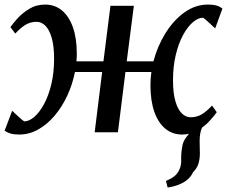

<svg xmlns="http://www.w3.org/2000/svg" viewBox="-30 -580 995 842"><path d="M705.2 242.4 697.7 213.7Q720 204.2 733.8 193.5Q747.5 182.9 755.4 166.3Q765.4 147.1 764.6 121.3Q763.7 95.6 768.2 68.8Q771.2 41.4 786.8 22Q802.4 2.6 812.9 -11.6L874.8 -48.8Q856.8 -27.9 850.8 -6Q844.9 15.9 845.6 44.3Q846.6 70.1 846.5 93.6Q846.5 117.2 840.2 137.9Q833.9 158.5 816.1 175.8Q808.9 192.9 793.2 206.6Q777.5 220.3 755.2 229.3Q732.9 238.3 705.2 242.4ZM642.9 -310.9Q660.3 -377.3 695.4 -434Q730.6 -490.8 778.5 -525.4Q826.5 -560 882.3 -560Q904.8 -560 920 -555.5Q935.2 -551 945.3 -542L913.7 -455.7Q910.4 -458.3 903.4 -464.9Q896.4 -471.6 887.8 -479.5Q879.2 -487.4 871.9 -493.7Q864.6 -500.1 860.7 -502.3Q838.9 -502.3 815.8 -482.6Q792.8 -462.9 772.9 -426.5Q753 -390.1 740.9 -339.5Q728.7 -289 728.7 -227.7Q728.7 -172.4 739.1 -136.5Q749.4 -100.5 767 -83.1Q784.6 -65.7 806 -65.7Q833.1 -65.7 854.9 -78.7Q876.6 -91.8 899.9 -117.1L920.5 -88Q911.4 -74.5 890.3 -51Q869.3 -27.5 838.6 -8.8Q807.8 10 768.7 10Q726.6 10 695.4 -15.4Q664.1 -40.8 647 -89.2Q629.8 -137.5 629.8 -206.2Q629.8 -220.5 630.8 -235.1Q631.8 -249.8 633.8 -264.3H520.1L487.1 0H385.2L418 -264.3H298.7Q288.1 -210.5 265.3 -161.1Q242.4 -111.7 210 -73.3Q177.6 -34.8 138 -12.4Q98.4 10 54.3 10Q31.3 10 16 5.5Q0.8 1 -9.7 -7L23.4 -94.3Q26.2 -91.7 33.1 -85.1Q40.1 -78.4 48.7 -70.5Q57.2 -62.6 64.7 -56.3Q72.1 -49.9 75.9 -47.7Q97.5 -47.7 120.4 -67.4Q143.3 -87.1 163.1 -123.5Q182.9 -159.9 195.1 -210.5Q207.2 -261 207.2 -322.3Q207.2 -377.7 196.9 -413.6Q186.5 -449.5 169.3 -466.9Q152 -484.3 130.4 -484.3Q103.3 -484.3 81.9 -471.3Q60.6 -458.2 37 -432.9L15.7 -461Q25.1 -475 46.1 -498.5Q67.1 -522 98 -541Q128.8 -560 168.1 -560Q210 -560 241.2 -534.6Q272.3 -509.2 289.6 -460.8Q306.8 -412.5 306.8 -343.8Q306.8 -335.4 306.4 -327Q306.1 -318.6 305.1 -310.9H423.6L454.4 -554.7H557.1L525.7 -310.9Z"/></svg>

Font: Merriweather 7pt Light
Style: Italic
Weight: 300
Italic angle: -7.8°
Designer: Eben Sorkin
Foundry: Eben Sorkin
Version: Version 2.200;gftools[0.9.31]